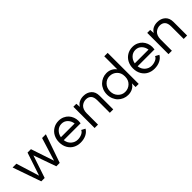

<svg xmlns="http://www.w3.org/2000/svg" viewBox="252 -1957 3193 3193"><g transform="rotate(-45 1848.0 -360.5)"><path d="M458 -500 594.2 -92.8 720.2 -500H809.1L634.8 0H555.2L414.1 -397.9L280.8 0H201.2L26.9 -500H116.2L242.2 -92.8L377.9 -500Z M1123 8.8Q1052.2 8.8 995.1 -21.5Q938 -51.8 903.8 -111.3Q869.6 -170.9 869.6 -250Q869.6 -321.3 899.4 -380.1Q929.2 -439 986.3 -474.4Q1043.5 -509.8 1116.7 -509.8Q1169.4 -509.8 1214.1 -490Q1258.8 -470.2 1288.3 -437.5Q1317.9 -404.8 1334.2 -362.8Q1350.6 -320.8 1350.6 -275.9Q1350.6 -248.5 1346.7 -220.2H949.7Q959.5 -147 1009 -103.5Q1058.6 -60.1 1123 -60.1Q1173.3 -60.1 1217.8 -80.3Q1262.2 -100.6 1274.9 -134.8L1340.8 -99.1Q1312.5 -48.3 1254.6 -19.8Q1196.8 8.8 1123 8.8ZM950.7 -288.1H1273.9Q1264.6 -354.5 1221.9 -397.2Q1179.2 -439.9 1116.7 -439.9Q1052.7 -439.9 1007.6 -396.5Q962.4 -353 950.7 -288.1Z M1698.7 -509.8Q1783.7 -509.8 1838.6 -460.9Q1893.6 -412.1 1893.6 -319.8V0H1813.5V-292Q1813.5 -370.1 1780 -405Q1746.6 -439.9 1690.4 -439.9Q1661.6 -439.9 1635.3 -430.4Q1608.9 -420.9 1585.9 -401.4Q1563 -381.8 1549.3 -346.9Q1535.6 -312 1535.6 -266.1V0H1455.6V-500H1525.4L1530.8 -421.9Q1556.2 -466.8 1600.1 -488.3Q1644 -509.8 1698.7 -509.8Z M2492.7 -730V0H2419.4V-86.9Q2396 -43.5 2348.9 -17.8Q2301.8 7.8 2240.7 7.8Q2190.9 7.8 2145.8 -11.2Q2100.6 -30.3 2066.9 -63.7Q2033.2 -97.2 2013.4 -145.8Q1993.7 -194.3 1993.7 -250Q1993.7 -305.7 2013.4 -354.2Q2033.2 -402.8 2066.9 -436.3Q2100.6 -469.7 2145.8 -488.8Q2190.9 -507.8 2240.7 -507.8Q2296.4 -507.8 2341.3 -484.1Q2386.2 -460.4 2412.6 -422.9V-730ZM2068.4 -250Q2068.4 -169.9 2119.1 -116.9Q2169.9 -64 2240.7 -64Q2315.4 -64 2367.4 -114.3Q2419.4 -164.6 2419.4 -244.1V-255.9Q2419.4 -335 2367.4 -385Q2315.4 -435.1 2240.7 -435.1Q2169.9 -435.1 2119.1 -382.3Q2068.4 -329.6 2068.4 -250Z M2860.4 8.8Q2789.6 8.8 2732.4 -21.5Q2675.3 -51.8 2641.1 -111.3Q2606.9 -170.9 2606.9 -250Q2606.9 -321.3 2636.7 -380.1Q2666.5 -439 2723.6 -474.4Q2780.8 -509.8 2854 -509.8Q2906.7 -509.8 2951.4 -490Q2996.1 -470.2 3025.6 -437.5Q3055.2 -404.8 3071.5 -362.8Q3087.9 -320.8 3087.9 -275.9Q3087.9 -248.5 3084 -220.2H2687Q2696.8 -147 2746.3 -103.5Q2795.9 -60.1 2860.4 -60.1Q2910.6 -60.1 2955.1 -80.3Q2999.5 -100.6 3012.2 -134.8L3078.1 -99.1Q3049.8 -48.3 2991.9 -19.8Q2934.1 8.8 2860.4 8.8ZM2688 -288.1H3011.2Q3002 -354.5 2959.2 -397.2Q2916.5 -439.9 2854 -439.9Q2790 -439.9 2744.9 -396.5Q2699.7 -353 2688 -288.1Z M3436 -509.8Q3521 -509.8 3575.9 -460.9Q3630.9 -412.1 3630.9 -319.8V0H3550.8V-292Q3550.8 -370.1 3517.3 -405Q3483.9 -439.9 3427.7 -439.9Q3398.9 -439.9 3372.6 -430.4Q3346.2 -420.9 3323.2 -401.4Q3300.3 -381.8 3286.6 -346.9Q3272.9 -312 3272.9 -266.1V0H3192.9V-500H3262.7L3268.1 -421.9Q3293.5 -466.8 3337.4 -488.3Q3381.3 -509.8 3436 -509.8Z"/></g></svg>

Font: Human Sans
Style: Regular
Weight: 400
Designer: Tim Radville
Foundry: Continuum
Version: Version 1.000;FEAKit 1.0